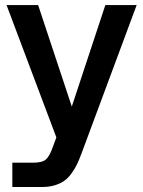

<svg xmlns="http://www.w3.org/2000/svg" viewBox="-20 -540 567 760"><path d="M28.8 200.2V104H110.8Q147 104 161.6 91.3Q176.3 78.6 189 42L203.1 3.9L5.9 -520H130.9L264.2 -118.2L397 -520H521L303.2 65.9Q293.9 91.3 285.2 109.6Q276.4 127.9 263.2 146.2Q250 164.6 234.6 175.5Q219.2 186.5 196.8 193.4Q174.3 200.2 147 200.2Z"/></svg>

Font: Aspekta 550
Style: Regular
Weight: 550
Designer: Ivo Dolenc
Version: Version 2.000